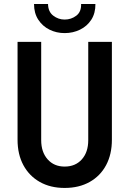

<svg xmlns="http://www.w3.org/2000/svg" viewBox="-20 -928 644 956"><path d="M301.8 7.8Q231 7.8 178.2 -22Q125.5 -51.8 96.4 -105.7Q67.4 -159.7 67.4 -231.9V-719.7H185.1V-230Q185.1 -170.9 217 -134.8Q249 -98.6 301.8 -98.6Q355.5 -98.6 387.5 -134.5Q419.4 -170.4 419.4 -230V-719.7H537.1V-231.9Q537.1 -159.7 508.3 -105.7Q479.5 -51.8 426.5 -22Q373.5 7.8 301.8 7.8ZM301.8 -763.2Q261.2 -763.2 226.6 -780.3Q191.9 -797.4 170.7 -829.8Q149.4 -862.3 149.4 -908.2H219.2Q219.7 -869.6 245.1 -850.1Q270.5 -830.6 301.8 -830.6Q334.5 -830.6 359.9 -849.9Q385.3 -869.1 383.8 -908.2H455.1Q455.6 -862.3 434.6 -829.8Q413.6 -797.4 378.4 -780.3Q343.3 -763.2 301.8 -763.2Z"/></svg>

Font: Reddit Sans Condensed SemiBold
Style: Regular
Weight: 600
Designer: Stephen Hutchings
Foundry: Reddit
Version: Version 1.014